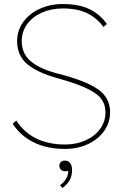

<svg xmlns="http://www.w3.org/2000/svg" viewBox="-20 -730 607 954"><path d="M43 -115 61 -131Q99 -72 160 -42Q221 -12 303 -12Q359 -12 405 -32.5Q451 -53 477.5 -89.5Q504 -126 504 -172Q504 -230 457 -264Q410 -298 315 -327L264 -342Q164 -370 114.5 -412Q65 -454 65 -526Q65 -578 95 -620Q125 -662 177 -686Q229 -710 292 -710Q371 -710 423.5 -685Q476 -660 511 -611L494 -596Q460 -642 412 -665Q364 -688 292 -688Q235 -688 188.5 -667.5Q142 -647 115 -610Q88 -573 88 -526Q88 -466 129 -429Q170 -392 250 -369L272 -363Q402 -330 464.5 -288Q527 -246 527 -172Q527 -121 497.5 -79.5Q468 -38 417 -14Q366 10 303 10Q215 10 149 -22Q83 -54 43 -115ZM319 123Q319 120 317.5 119.5Q316 119 313 120Q299 123 289 118Q283 115 279 108Q275 101 275 92Q275 82 282.5 75Q290 68 303 68Q319 68 328.5 80.5Q338 93 338 114Q338 142 328 162Q318 182 291 204L278 191Q301 173 310 155Q319 137 319 123Z"/></svg>

Font: Easer Grotesk Variable
Style: Regular
Weight: 400
Designer: Boardeaser, Bonnie Shaver-Troup, Thomas Jockin
Foundry: Lexend
Version: Version 1.001;Glyphs 3.1.2 (3151)